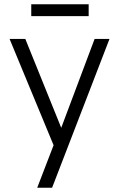

<svg xmlns="http://www.w3.org/2000/svg" viewBox="-20 -683 560 903"><path d="M232 0 25 -500H99L268 -82L425 -500H495L225 200H155ZM127 -663H397V-607H127Z"/></svg>

Font: Retni Sans
Style: Regular
Weight: 400
Designer: Vitaly Kuzmin
Foundry: ParaType Ltd.
Version: Version 1.00;March 2, 2019;FontCreator 11.5.0.2425 64-bit; t